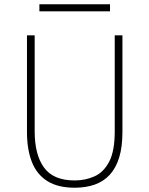

<svg xmlns="http://www.w3.org/2000/svg" viewBox="-20 -865 698 897"><path d="M329 12Q250.5 12 201.2 -19Q152 -50 129 -108.2Q106 -166.5 106 -249V-700H142V-251Q142 -142 185.8 -82Q229.5 -22 329 -22Q378.5 -22 421.2 -41Q464 -60 490 -109.5Q516 -159 516 -251V-700H552V-249Q552 -179 536.8 -129.2Q521.5 -79.5 492.5 -48.2Q463.5 -17 422.2 -2.5Q381 12 329 12ZM164 -812V-845H494V-812Z"/></svg>

Font: Overpass Thin
Style: Regular
Weight: 250
Designer: Delve Withrington, Dave Bailey, Thomas Jockin
Foundry: Delve Fonts LLC
Version: Version 4.000